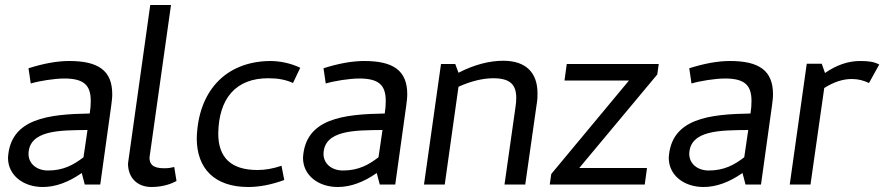

<svg xmlns="http://www.w3.org/2000/svg" viewBox="-20 -738 3537 768"><path d="M330 -218 314 -109C275 -79 234 -56 172 -56C128 -56 94 -82 94 -123C97 -218 219 -217 330 -218ZM257 -494C208 -494 154 -484 94 -465L103 -404C136 -414 197 -424 237 -424C316 -424 343 -397 343 -334C343 -319 342 -303 339 -284C177 -281 21 -266 12 -107C12 -36 74 10 151 10C202 10 254 -9 307 -46L319 0H381L425 -316C427 -332 429 -347 429 -361C429 -456 373 -494 257 -494Z M636 -65C589 -65 578 -83 578 -108L664 -718H581L492 -84C492 -28 528 10 586 10C633 10 668 -4 686 -14L677 -70C664 -67 655 -65 636 -65Z M1055 -425C1092 -425 1124 -419 1152 -406L1181 -467C1143 -485 1101 -494 1060 -494C881 -492 772 -372 767 -185C767 -63 839 10 973 10C1017 10 1065 1 1117 -18L1106 -75C1074 -64 1042 -58 1010 -58C906 -58 853 -106 853 -204C855 -344 923 -426 1055 -425Z M1510 -218 1494 -109C1455 -79 1414 -56 1352 -56C1308 -56 1274 -82 1274 -123C1277 -218 1399 -217 1510 -218ZM1437 -494C1388 -494 1334 -484 1274 -465L1283 -404C1316 -414 1377 -424 1417 -424C1496 -424 1523 -397 1523 -334C1523 -319 1522 -303 1519 -284C1357 -281 1201 -266 1192 -107C1192 -36 1254 10 1331 10C1382 10 1434 -9 1487 -46L1499 0H1561L1605 -316C1607 -332 1609 -347 1609 -361C1609 -456 1553 -494 1437 -494Z M2045 -346C2045 -335 2044 -323 2042 -310L1998 0H2081L2128 -330C2130 -342 2130 -354 2130 -365C2130 -447 2084 -495 1993 -495C1937 -495 1876 -479 1814 -447L1801 -482H1744L1676 0H1759L1814 -391C1865 -414 1912 -425 1953 -425C2019 -425 2045 -401 2045 -346Z M2247 -482 2238 -416H2496L2185 -42L2179 0H2559L2568 -66H2297L2609 -440L2615 -482Z M2973 -218 2957 -109C2918 -79 2877 -56 2815 -56C2771 -56 2737 -82 2737 -123C2740 -218 2862 -217 2973 -218ZM2900 -494C2851 -494 2797 -484 2737 -465L2746 -404C2779 -414 2840 -424 2880 -424C2959 -424 2986 -397 2986 -334C2986 -319 2985 -303 2982 -284C2820 -281 2664 -266 2655 -107C2655 -36 2717 10 2794 10C2845 10 2897 -9 2950 -46L2962 0H3024L3068 -316C3070 -332 3072 -347 3072 -361C3072 -456 3016 -494 2900 -494Z M3420 -494C3373 -494 3326 -478 3280 -446L3267 -483H3207L3139 0H3222L3277 -386C3315 -410 3351 -422 3387 -422C3413 -422 3435 -416 3456 -406L3497 -480C3475 -491 3456 -494 3420 -494Z"/></svg>

Font: Cantarell
Style: Oblique
Weight: 400
Italic angle: -8°
Designer: Dave Crossland
Version: Version 0.024